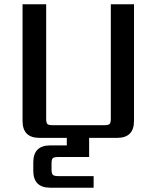

<svg xmlns="http://www.w3.org/2000/svg" viewBox="-20 -642 730 894"><path d="M496 -622H604V-79Q604 0 525 0H395V89H252Q232 89 226 94.5Q220 100 220 119V147Q220 166 226 172Q232 178 252 178H416V232H214Q135 232 135 153V114Q135 35 214 35H291V0H164Q85 0 85 -79V-622H195V-90Q195 -70 200.5 -64.5Q206 -59 226 -59H465Q484 -59 490 -64.5Q496 -70 496 -90Z"/></svg>

Font: Sarpanch Medium
Style: Regular
Weight: 500
Designer: Manushi Parikh (Devanagari and Latin), Jyotish Sonowal (Devanagari)
Foundry: Indian Type Foundry
Version: Version 2.004;PS 1.0;hotconv 1.0.78;makeotf.lib2.5.61930; tt